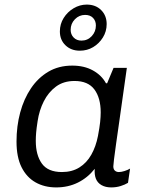

<svg xmlns="http://www.w3.org/2000/svg" viewBox="-20 -807 645 837"><path d="M225 10Q174 10 135 -12Q96 -34 74 -78Q52 -122 52 -190Q52 -257 68 -316.5Q84 -376 115 -422Q146 -468 191 -494.5Q236 -521 295 -521Q347 -521 385 -500Q423 -479 442 -444H447L475 -511H533Q524 -448 515.5 -387.5Q507 -327 499.5 -274Q492 -221 486 -179.5Q480 -138 477 -112.5Q474 -87 474 -82Q474 -69 481 -63Q488 -57 498 -57Q509 -57 523 -61.5Q537 -66 547 -72L538 -10Q525 -2 506 4Q487 10 465 10Q440 10 422.5 0Q405 -10 398 -28Q391 -46 393 -71Q362 -32 319.5 -11Q277 10 225 10ZM250 -57Q294 -57 326 -77Q358 -97 378 -132.5Q398 -168 407 -214Q414 -251 416.5 -274.5Q419 -298 419 -317Q419 -380 391.5 -417Q364 -454 305 -454Q257 -454 224 -429.5Q191 -405 171 -365.5Q151 -326 144 -279Q139 -247 137.5 -228Q136 -209 136 -193Q136 -131 162.5 -94Q189 -57 250 -57ZM328 -586Q290 -586 265.5 -609.5Q241 -633 241 -670Q241 -702 257.5 -728.5Q274 -755 301 -771Q328 -787 358 -787Q397 -787 421 -763Q445 -739 445 -702Q445 -670 428.5 -643.5Q412 -617 386 -601.5Q360 -586 328 -586ZM335 -630Q362 -630 380 -649.5Q398 -669 398 -696Q398 -716 385.5 -729Q373 -742 351 -742Q325 -742 306.5 -723Q288 -704 288 -677Q288 -657 301 -643.5Q314 -630 335 -630Z"/></svg>

Font: Chivo Medium Light
Style: Italic
Weight: 300
Italic angle: -8.05°
Version: Version 2.002